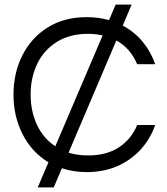

<svg xmlns="http://www.w3.org/2000/svg" viewBox="-20 -745 730 840"><path d="M145 75 192 -35Q119 -79 79 -157.5Q39 -236 39 -331Q39 -425 77.5 -502Q116 -579 188 -624.5Q260 -670 359 -670Q411 -670 457 -657L486 -725H556L517 -633Q568 -606 604 -562.5Q640 -519 659 -464H580Q551 -534 489 -568L280 -77Q319 -65 365 -65Q447 -65 501 -101Q555 -137 580 -198H659Q638 -138 596 -91.5Q554 -45 494 -18.5Q434 8 359 8Q301 8 251 -9L215 75ZM114 -331Q114 -259 141.5 -199.5Q169 -140 222 -105L429 -590Q399 -597 365 -597Q285 -597 228.5 -561.5Q172 -526 143 -466Q114 -406 114 -331Z"/></svg>

Font: Questrial
Style: Regular
Weight: 400
Designer: Joe Prince, Laura Meseguer
Foundry: Joe Prince, Laura Meseguer
Version: Version 2.000; ttfautohint (v1.8.3)